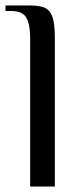

<svg xmlns="http://www.w3.org/2000/svg" viewBox="-34 -680 296 700"><path d="M76 -540Q76 -591 62 -615.5Q48 -640 6 -640H-14V-660H76Q113 -660 131.5 -650.5Q150 -641 158 -616Q166 -591 166 -540V0H76Z"/></svg>

Font: El Messiri
Style: Regular
Weight: 400
Designer: Mohamed Gaber
Foundry: Kief Type Foundry
Version: Version 2.006